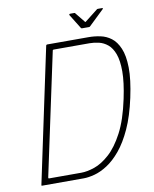

<svg xmlns="http://www.w3.org/2000/svg" viewBox="-88 -868 752 935"><g transform="rotate(-10 287.5 -400.5)"><path d="M541 -347Q522 -259 494 -198Q466 -137 433.5 -98Q401 -59 367.5 -37.5Q334 -16 303.5 -8Q273 0 250 0H44Q42 0 41 -1Q40 -2 41 -4L182 -669Q184 -673 187 -673H393Q421 -673 450 -667Q479 -661 503 -643Q527 -625 542.5 -589Q558 -553 559 -494Q560 -435 541 -347ZM508 -347Q525 -427 525 -480.5Q525 -534 513 -566.5Q501 -599 481 -615.5Q461 -632 437.5 -637.5Q414 -643 392 -643H215Q212 -643 210.5 -641.5Q209 -640 209 -638L80 -34Q80 -32 80.5 -30.5Q81 -29 84 -29H243Q272 -29 308.5 -41.5Q345 -54 383 -88Q421 -122 454 -184.5Q487 -247 508 -347ZM368 -721Q365 -721 363 -724L319 -795Q318 -797 319.5 -799Q321 -801 324 -801H344Q348 -801 349 -798L387 -751Q389 -746 394 -751L454 -798Q456 -801 461 -801H482Q485 -801 485 -799Q485 -797 483 -795L409 -724Q408 -721 402 -721Z"/></g></svg>

Font: Glory Thin
Style: Italic
Weight: 100
Italic angle: -12°
Designer: Robert Leuschke
Foundry: Robert Leuschke
Version: Version 1.011